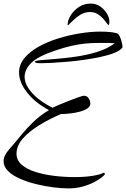

<svg xmlns="http://www.w3.org/2000/svg" viewBox="-30 -941 702 1069"><path d="M476 -921Q505 -921 528 -905Q551 -889 565 -866Q579 -843 579 -821Q579 -802 574 -802Q571 -802 563.5 -813Q556 -824 543.5 -838Q531 -852 513 -863Q495 -874 471 -874Q441 -874 416 -858Q391 -842 374 -824.5Q357 -807 351 -802Q350 -801 348 -801Q346 -801 346 -804Q346 -807 348 -815Q349 -832 364.5 -857Q380 -882 408.5 -901.5Q437 -921 476 -921ZM351 108Q314 108 266.5 102Q219 96 170.5 84Q122 72 81 54Q40 36 15 11.5Q-10 -13 -10 -43Q-10 -74 19 -107Q53 -146 85.5 -186Q118 -226 156 -262.5Q194 -299 243 -328Q168 -367 122 -424.5Q76 -482 76 -538Q76 -581 105.5 -617Q135 -653 184 -680.5Q233 -708 292.5 -726.5Q352 -745 413.5 -755Q475 -765 527 -765Q554 -765 578 -763Q602 -761 620 -756Q629 -754 636.5 -738.5Q644 -723 648 -706Q652 -689 652 -681V-677Q640 -660 608 -647Q576 -634 532 -624.5Q488 -615 439 -608Q390 -601 343 -597Q296 -593 258 -591Q220 -589 199 -589Q177 -589 170.5 -591.5Q164 -594 164 -597Q164 -603 196 -606Q228 -609 280 -613Q332 -617 392 -625.5Q452 -634 509.5 -651.5Q567 -669 609 -700Q584 -702 562.5 -702Q541 -702 521 -702Q477 -702 440 -698Q403 -694 364.5 -685Q326 -676 279 -660Q182 -628 144.5 -591Q107 -554 107 -513Q107 -482 128 -450Q149 -418 184.5 -390Q220 -362 263 -341Q276 -348 302.5 -359Q329 -370 358 -381.5Q387 -393 409.5 -400.5Q432 -408 437 -408Q454 -408 463.5 -394Q473 -380 473 -364Q473 -348 456 -337Q439 -326 413 -319Q387 -312 359 -309Q331 -306 309 -306Q246 -279 189.5 -244.5Q133 -210 97.5 -170Q62 -130 62 -85Q62 -49 90.5 -24Q119 1 166.5 16Q214 31 271 38Q328 45 385 45Q441 45 485.5 38Q530 31 545 21Q554 22 554 27Q554 32 538.5 45Q523 58 495.5 72.5Q468 87 431 97.5Q394 108 351 108Z"/></svg>

Font: Comforter
Style: Regular
Weight: 400
Designer: Robert E. Leuschke
Foundry: Robert E. Leuschke
Version: Version 1.013; ttfautohint (v1.8.3)